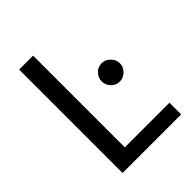

<svg xmlns="http://www.w3.org/2000/svg" viewBox="-204 -829 941 941"><g transform="rotate(-45 267.0 -358.5)"><path d="M498 -81.1Q498 -61.5 498 0Q396.5 0 91.8 0Q91.8 -67.4 91.8 -268.6Q91.8 -380.9 91.8 -716.8Q115.2 -716.8 188.5 -716.8Q188.5 -557.6 188.5 -81.1Q265.6 -81.1 498 -81.1ZM462.9 -388.7Q462.9 -376 458 -365.2Q452.1 -353.5 443.4 -344.7Q434.6 -336.9 423.8 -331.1Q412.1 -326.2 399.4 -326.2Q385.7 -326.2 375 -331.1Q363.3 -336.9 355.5 -344.7Q346.7 -353.5 341.8 -365.2Q336.9 -376 336.9 -388.7Q336.9 -402.3 341.8 -414.1Q346.7 -425.8 355.5 -433.6Q363.3 -443.4 375 -448.2Q385.7 -453.1 399.4 -453.1Q412.1 -453.1 423.8 -448.2Q434.6 -443.4 443.4 -433.6Q452.1 -425.8 458 -414.1Q462.9 -402.3 462.9 -388.7Z"/></g></svg>

Font: Lato
Style: Regular
Weight: 400
Designer: Lukasz Dziedzic with Adam Twardoch and Botio Nikoltchev
Version: Version 2.015; 2015-08-06; http://www.latofonts.com/